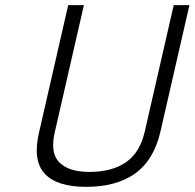

<svg xmlns="http://www.w3.org/2000/svg" viewBox="-20 -717 756 746"><path d="M193 -204Q174 -123 210.5 -86Q247 -49 328 -49Q414 -49 468.5 -86Q523 -123 542 -204L655 -697H716L603 -204Q577 -94 504.5 -42.5Q432 9 314 9Q201 9 153.5 -42.5Q106 -94 132 -204L245 -697H306L193 -204Z"/></svg>

Font: Panefresco 250wt
Style: Italic
Weight: 300
Version: Version 1.000